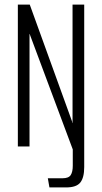

<svg xmlns="http://www.w3.org/2000/svg" viewBox="-20 -640 446 839"><path d="M196 179 189 139H253Q280 139 289 125Q298 111 298 84V13L112 -485L110 -491L109 -492V0H58V-620H110L295 -109L296 -103L297 -102V-620H348V90Q348 136 331 157.5Q314 179 269 179Z"/></svg>

Font: Smooch Sans Thin
Style: Regular
Weight: 400
Version: Version 1.010